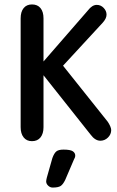

<svg xmlns="http://www.w3.org/2000/svg" viewBox="-20 -626 527 865"><path d="M176 -349V-543Q176 -573 162.5 -589.5Q149 -606 124 -606Q100 -606 86.5 -589.5Q73 -573 73 -543V-53Q73 -24 86.5 -7Q100 10 124 10Q149 10 162.5 -7Q176 -24 176 -53V-287L387 -21Q408 8 432 8Q452 8 466.5 -6.5Q481 -21 481 -40Q481 -47 476.5 -57.5Q472 -68 465 -78L264 -330L443 -524Q460 -543 460 -560Q460 -577 447 -590.5Q434 -604 416 -604Q395 -604 376 -579ZM216 86 191 174Q190 178 189 183Q188 188 188 191Q188 202 197 210.5Q206 219 217 219Q242 219 253 212Q264 205 274 184L313 93Q319 83 319 75Q319 63 308 55.5Q297 48 266 48Q244 48 234 56Q224 64 216 86Z"/></svg>

Font: Beiruti SemiBold
Style: Regular
Weight: 600
Designer: Arlette Boutros
Foundry: Boutros
Version: Version 1.41